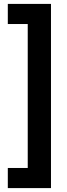

<svg xmlns="http://www.w3.org/2000/svg" viewBox="-20 -818 343 983"><path d="M20 42H122V-695H20V-798H241V145H20Z"/></svg>

Font: Kreadon
Style: Bold
Weight: 700
Designer: Reiya WATANABE
Foundry: StudioGnu
Version: Version 1.003; ttfautohint (v1.8.4.7-5d5b);gftools[0.9.32]